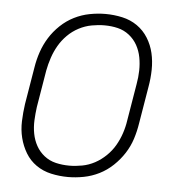

<svg xmlns="http://www.w3.org/2000/svg" viewBox="-44 -570 588 621"><g transform="rotate(5 250.0 -260.0)"><path d="M199 8Q171 8 144 2Q117 -4 95.5 -19Q74 -34 60.5 -56.5Q47 -79 40.5 -105Q34 -131 35 -159Q36 -187 40 -215L60 -335Q64 -361 72.5 -386Q81 -411 95 -433.5Q109 -456 129 -475Q149 -494 173 -506Q197 -518 223 -523Q249 -528 274 -528Q302 -528 329 -522Q356 -516 377.5 -501Q399 -486 413 -463.5Q427 -441 433 -415Q439 -389 438.5 -361Q438 -333 433 -305L413 -185Q409 -159 401 -134Q393 -109 378.5 -86.5Q364 -64 344 -45Q324 -26 300 -14Q276 -2 250 3Q224 8 199 8ZM200 -29Q220 -29 241.5 -33Q263 -37 282.5 -47.5Q302 -58 318.5 -74Q335 -90 346 -109Q357 -128 364 -149Q371 -170 374 -191L394 -311Q398 -333 398.5 -355Q399 -377 395 -398Q391 -419 381 -437Q371 -455 354.5 -468Q338 -481 317.5 -486Q297 -491 274 -491Q254 -491 232.5 -487Q211 -483 191 -472.5Q171 -462 155 -446Q139 -430 128 -411Q117 -392 110 -371Q103 -350 99 -329L79 -209Q76 -187 75 -165Q74 -143 78 -122Q82 -101 92 -83Q102 -65 118.5 -52Q135 -39 156 -34Q177 -29 200 -29Z"/></g></svg>

Font: Iosevka Term Curly XLt Obl
Style: Regular
Weight: 200
Italic angle: -9°
Designer: Belleve Invis
Foundry: Belleve Invis
Version: Version 32.3.0